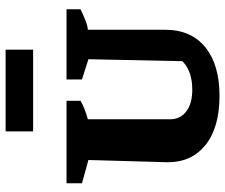

<svg xmlns="http://www.w3.org/2000/svg" viewBox="-79 -713 802 684"><g transform="rotate(-90 322.0 -371.0)"><path d="M323 10Q210 10 148 -39.5Q86 -89 86 -174L94 -457L11 -480V-535H305V-485Q279 -470 239 -459V-166Q239 -130 267 -108.5Q295 -87 344 -87Q410 -87 446 -122L453 -457L381 -480V-535H631V-485Q612 -476 592.5 -468Q573 -460 558 -459V-184Q558 -91 495.5 -40.5Q433 10 323 10ZM196 -654V-752H487V-654Z"/></g></svg>

Font: Piazzolla SC
Style: Bold
Weight: 700
Designer: Juan Pablo del Peral
Foundry: Huerta Tipografica
Version: Version 1.330